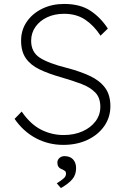

<svg xmlns="http://www.w3.org/2000/svg" viewBox="-20 -725 633 974"><path d="M301 10Q226 10 162 -24Q98 -58 54 -122L90 -159Q134 -95 188 -67.5Q242 -40 303 -40Q356 -40 398 -58.5Q440 -77 464.5 -109.5Q489 -142 489 -183Q489 -229 463.5 -255.5Q438 -282 393.5 -299Q349 -316 290 -333Q226 -351 180.5 -373Q135 -395 111 -429.5Q87 -464 87 -519Q87 -573 116 -615Q145 -657 194.5 -681Q244 -705 305 -705Q386 -705 438 -671Q490 -637 527 -580L490 -544Q457 -595 412.5 -625Q368 -655 305 -655Q257 -655 219.5 -637.5Q182 -620 160 -589Q138 -558 138 -518Q138 -461 181.5 -432.5Q225 -404 321 -380Q386 -363 435.5 -340Q485 -317 512.5 -280.5Q540 -244 540 -186Q540 -130 509 -85.5Q478 -41 424 -15.5Q370 10 301 10ZM289 229 268 205Q292 190 303.5 179.5Q315 169 315 156Q315 146 308.5 141.5Q302 137 293 133Q271 125 271 100Q271 86 281.5 76.5Q292 67 307 67Q335 67 350.5 83.5Q366 100 366 128Q366 161 347.5 183.5Q329 206 289 229Z"/></svg>

Font: Lexend Deca ExtraLight
Style: Regular
Weight: 200
Designer: Bonnie Shaver-Troup, Thomas Jockin
Foundry: Lexend
Version: Version 1.008; ttfautohint (v1.8.4.7-5d5b)